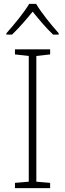

<svg xmlns="http://www.w3.org/2000/svg" viewBox="-20 -968 334 988"><path d="M166 -948H130C106 -906 50 -838 13 -797V-790H42C78 -824 118 -871 148 -908C178 -871 217 -824 253 -790H282V-797C245 -838 190 -906 166 -948ZM238 0V-27L167 -33V-680L238 -688V-714H57V-688L128 -680V-33L57 -27V0Z"/></svg>

Font: Noto Sans Gurmukhi UI ExtraLight
Style: Regular
Weight: 200
Designer: Jelle Bosma - Monotype Design Team
Foundry: Monotype Imaging Inc.
Version: Version 2.004